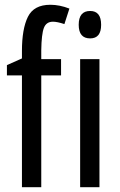

<svg xmlns="http://www.w3.org/2000/svg" viewBox="-20 -785 503 805"><path d="M236 -469V-537H153V-574Q154 -642 164 -668Q174 -694 202 -694Q220 -694 250 -684L271 -749Q230 -765 191 -765Q122 -765 97 -714.5Q72 -664 72 -571V-540L9 -512V-469H72V0H153V-469ZM358 -739Q310 -739 310 -681Q310 -624 358 -624Q404 -624 404 -681Q404 -739 358 -739ZM397 -537H316V0H397Z"/></svg>

Font: Noto Sans Display Condensed
Style: Regular
Weight: 400
Width: 3
Designer: Monotype Design Team
Foundry: Monotype Imaging Inc.
Version: Version 1.900